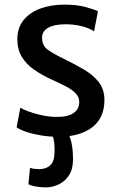

<svg xmlns="http://www.w3.org/2000/svg" viewBox="-20 -584 520 831"><path d="M52 -33 68 -118Q75.5 -112.5 99.2 -103.2Q123 -94 156.2 -86.2Q189.5 -78.5 225 -78Q273 -77.5 298 -94.5Q323 -111.5 323 -142Q323 -163.5 308 -179.5Q293 -195.5 266.8 -209.2Q240.5 -223 207 -238Q162 -258.5 127.5 -282.5Q93 -306.5 73.8 -339Q54.5 -371.5 55 -417Q56 -466.5 83.8 -499.2Q111.5 -532 157.5 -548Q203.5 -564 260 -564Q312.5 -564 352 -553.2Q391.5 -542.5 404 -535L387 -448Q378 -455.5 359.2 -462.8Q340.5 -470 316 -474.5Q291.5 -479 266 -479Q215 -479 189 -464.2Q163 -449.5 162 -423Q161.5 -386.5 187.2 -368.5Q213 -350.5 249 -333Q300.5 -308 342 -283.8Q383.5 -259.5 407.8 -228.2Q432 -197 432 -151Q432 -73 378.5 -32.5Q325 8 232 8Q193.5 8 157.2 2Q121 -4 93.2 -13.5Q65.5 -23 52 -33ZM103 213 110 142Q117 145.5 128 146.8Q139 148 150 148Q180 148 197.8 131.2Q215.5 114.5 216 75Q217 42.5 212.5 20.8Q208 -1 201 -15L246 -17L268 -15Q278 -3.5 284.2 14.8Q290.5 33 293.2 56.2Q296 79.5 296 106Q296 148 278.5 174.8Q261 201.5 233.8 214.2Q206.5 227 178 227Q164 227 148.8 225.2Q133.5 223.5 121 220.2Q108.5 217 103 213Z"/></svg>

Font: Koeln Type Sans
Style: Regular
Weight: 400
Designer: Eben Sorkin
Foundry: Eben Sorkin
Version: Version 2.001